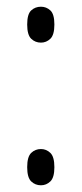

<svg xmlns="http://www.w3.org/2000/svg" viewBox="-20 -546 243 572"><path d="M102 -419Q85 -419 73 -430.5Q61 -442 61 -473Q61 -504 73 -515Q85 -526 102 -526Q118 -526 130 -515Q142 -504 142 -473Q142 -442 130 -430.5Q118 -419 102 -419ZM102 6Q85 6 73 -5.5Q61 -17 61 -48Q61 -79 73 -90.5Q85 -102 102 -102Q118 -102 130 -90.5Q142 -79 142 -48Q142 -17 130 -5.5Q118 6 102 6Z"/></svg>

Font: Noto Serif Hebrew ExtraCondensed
Style: Regular
Weight: 400
Width: 2
Designer: Monotype Design Team
Foundry: Monotype Imaging Inc.
Version: Version 2.004; ttfautohint (v1.8.4.7-5d5b)